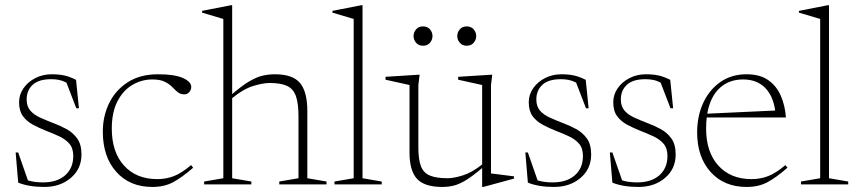

<svg xmlns="http://www.w3.org/2000/svg" viewBox="-20 -730 3397 760"><path d="M184.5 -436Q215 -436 236.8 -430.8Q258.5 -425.5 281 -414L292.5 -301.5H282L243 -403Q227.5 -411 213 -413.8Q198.5 -416.5 182.5 -416.5Q133 -416.5 109.2 -394.2Q85.5 -372 85.5 -336.5Q85.5 -309 100 -292.2Q114.5 -275.5 138.2 -264.8Q162 -254 189 -243.5Q216.5 -233.5 242.5 -219.5Q268.5 -205.5 285.5 -182Q302.5 -158.5 302.5 -118.5Q302.5 -61.5 260.5 -25.8Q218.5 10 155.5 10Q94.5 10 52 -7L42 -126.5H52L90.5 -16Q116 -8 150 -8Q206 -8 238 -36.2Q270 -64.5 270 -112.5Q270 -143.5 254.5 -161.2Q239 -179 214.2 -190.5Q189.5 -202 162 -212.5Q134.5 -223.5 110.2 -236.5Q86 -249.5 70.8 -270.2Q55.5 -291 55.5 -325Q55.5 -355.5 73 -380.8Q90.5 -406 120 -421Q149.5 -436 184.5 -436Z M605 -436Q671.5 -436 704.2 -421.2Q737 -406.5 737 -385.5Q737 -374.5 729.2 -365.5Q721.5 -356.5 710 -356.5Q693.5 -356.5 683 -365.5Q672.5 -374.5 661.2 -386Q650 -397.5 632 -406.5Q614 -415.5 583 -415.5Q540.5 -415.5 503.8 -393.8Q467 -372 444.8 -328.8Q422.5 -285.5 422.5 -221Q422.5 -128 471 -74.5Q519.5 -21 602.5 -21Q637.5 -21 668 -32.8Q698.5 -44.5 736.5 -76.5L744.5 -66Q699 -26.5 664.2 -8.2Q629.5 10 583 10Q493.5 10 440.2 -49.8Q387 -109.5 387 -209Q387 -270.5 412.2 -322Q437.5 -373.5 486.2 -404.8Q535 -436 605 -436Z M975 0H788V-11.5L864 -24.5V-655L780 -680V-687L895 -709.5H899V-357.5Q939.5 -392.5 968.8 -409.2Q998 -426 1021.5 -431Q1045 -436 1068.5 -436Q1138.5 -436 1167.5 -401.5Q1196.5 -367 1196.5 -290.5V-24.5L1272.5 -11.5V0H1085.5V-11.5L1161.5 -24.5V-269.5Q1161.5 -321 1151.2 -349.8Q1141 -378.5 1116.2 -390Q1091.5 -401.5 1047.5 -401.5Q1020 -401.5 981 -389.2Q942 -377 899 -341.5V-24.5L975 -11.5Z M1415 -24.5 1491 -11.5V0H1304V-11.5L1380 -24.5V-655L1296 -680V-687L1411 -709.5H1415Z M1636 -146.5Q1636 -99 1646.2 -72.2Q1656.5 -45.5 1681.8 -35Q1707 -24.5 1752 -24.5Q1776.5 -24.5 1812.2 -35.8Q1848 -47 1888.5 -79V-393.5L1793.5 -414.5V-426L1928.5 -434.5L1923.5 -393.5V-43.5L2014.5 -32V-23L1893 10H1888.5V-65Q1850.5 -32.5 1823.5 -16.2Q1796.5 0 1774.8 5Q1753 10 1731 10Q1660 10 1630.5 -22.2Q1601 -54.5 1601 -126.5V-393.5L1506 -414.5V-426L1641 -434.5L1636 -393.5ZM1654.5 -549Q1637 -549 1627 -560.8Q1617 -572.5 1617 -587Q1617 -602 1627 -613.8Q1637 -625.5 1654.5 -625.5Q1672 -625.5 1682 -613.8Q1692 -602 1692 -587Q1692 -572.5 1682 -560.8Q1672 -549 1654.5 -549ZM1827.5 -549Q1810 -549 1800 -560.8Q1790 -572.5 1790 -587Q1790 -602 1800 -613.8Q1810 -625.5 1827.5 -625.5Q1845 -625.5 1855 -613.8Q1865 -602 1865 -587Q1865 -572.5 1855 -560.8Q1845 -549 1827.5 -549Z M2202 -436Q2232.5 -436 2254.2 -430.8Q2276 -425.5 2298.5 -414L2310 -301.5H2299.5L2260.5 -403Q2245 -411 2230.5 -413.8Q2216 -416.5 2200 -416.5Q2150.5 -416.5 2126.8 -394.2Q2103 -372 2103 -336.5Q2103 -309 2117.5 -292.2Q2132 -275.5 2155.8 -264.8Q2179.5 -254 2206.5 -243.5Q2234 -233.5 2260 -219.5Q2286 -205.5 2303 -182Q2320 -158.5 2320 -118.5Q2320 -61.5 2278 -25.8Q2236 10 2173 10Q2112 10 2069.5 -7L2059.5 -126.5H2069.5L2108 -16Q2133.5 -8 2167.5 -8Q2223.5 -8 2255.5 -36.2Q2287.5 -64.5 2287.5 -112.5Q2287.5 -143.5 2272 -161.2Q2256.5 -179 2231.8 -190.5Q2207 -202 2179.5 -212.5Q2152 -223.5 2127.8 -236.5Q2103.5 -249.5 2088.2 -270.2Q2073 -291 2073 -325Q2073 -355.5 2090.5 -380.8Q2108 -406 2137.5 -421Q2167 -436 2202 -436Z M2536.5 -436Q2567 -436 2588.8 -430.8Q2610.5 -425.5 2633 -414L2644.5 -301.5H2634L2595 -403Q2579.5 -411 2565 -413.8Q2550.5 -416.5 2534.5 -416.5Q2485 -416.5 2461.2 -394.2Q2437.5 -372 2437.5 -336.5Q2437.5 -309 2452 -292.2Q2466.5 -275.5 2490.2 -264.8Q2514 -254 2541 -243.5Q2568.5 -233.5 2594.5 -219.5Q2620.5 -205.5 2637.5 -182Q2654.5 -158.5 2654.5 -118.5Q2654.5 -61.5 2612.5 -25.8Q2570.5 10 2507.5 10Q2446.5 10 2404 -7L2394 -126.5H2404L2442.5 -16Q2468 -8 2502 -8Q2558 -8 2590 -36.2Q2622 -64.5 2622 -112.5Q2622 -143.5 2606.5 -161.2Q2591 -179 2566.2 -190.5Q2541.5 -202 2514 -212.5Q2486.5 -223.5 2462.2 -236.5Q2438 -249.5 2422.8 -270.2Q2407.5 -291 2407.5 -325Q2407.5 -355.5 2425 -380.8Q2442.5 -406 2472 -421Q2501.5 -436 2536.5 -436Z M2935.5 -436Q2988 -436 3021 -412.8Q3054 -389.5 3070.8 -350.8Q3087.5 -312 3091 -265H2777.5Q2775 -244 2775 -221Q2775 -128 2823.5 -74.5Q2872 -21 2955 -21Q2990 -21 3020.5 -32.8Q3051 -44.5 3089 -76.5L3097 -66Q3051.5 -26.5 3016.8 -8.2Q2982 10 2935.5 10Q2846 10 2792.8 -49.2Q2739.5 -108.5 2739.5 -206.5Q2739.5 -269.5 2763.2 -321.8Q2787 -374 2831 -405Q2875 -436 2935.5 -436ZM2921 -415.5Q2865 -415.5 2828 -380.8Q2791 -346 2779.5 -280L3048.5 -292.5Q3040 -351.5 3007.5 -383.5Q2975 -415.5 2921 -415.5Z M3261.5 -24.5 3337.5 -11.5V0H3150.5V-11.5L3226.5 -24.5V-655L3142.5 -680V-687L3257.5 -709.5H3261.5Z"/></svg>

Font: Newsreader 16pt ExtraLight
Style: Regular
Weight: 275
Designer: Hugues Gentile
Foundry: Production Type
Version: Version 1.003; ttfautohint (v1.8.3)